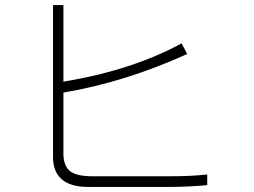

<svg xmlns="http://www.w3.org/2000/svg" viewBox="-20 -703 1002 757"><path d="M189 -84V-683H230V-381Q501 -426 696 -532L718 -490Q473 -379 230 -338V-99Q230 -49 256 -28.5Q282 -8 344 -8H635Q691 -8 724 -9.5Q757 -11 797 -15V27Q720 34 647 34H326Q258 34 223.5 4Q189 -26 189 -84Z"/></svg>

Font: Gmarket Sans TTF Light
Style: Regular
Weight: 300
Designer: Creative Director : Sungho Lee; Art Director : Kiwoong Choi; Project Manager : Sori Yang, Jongwook Yoon; Font Designer :
Foundry: Sandoll Inc.
Version: Version 1.000;hotconv 1.0.109;makeotfexe 2.5.65596